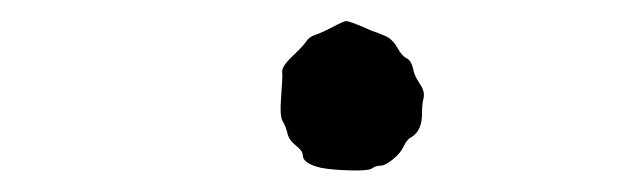

<svg xmlns="http://www.w3.org/2000/svg" viewBox="-20 -162 587 182"><path d="M308 -142Q312 -142 332 -133Q338 -131 345 -128Q352 -125 356.5 -117Q361 -109 365 -107Q370 -105 372 -95Q373 -90 378 -82.5Q383 -75 381.5 -69Q380 -63 380 -54Q380 -38 370 -32Q366 -30 363 -24Q360 -17 352.5 -11Q345 -5 341 -5Q336 -5 332 -2Q328 0 311 -0.5Q294 -1 284 -3Q267 -7 267 -15Q267 -19 260.5 -24Q254 -29 252.5 -35.5Q251 -42 248 -47Q245 -52 246.5 -70.5Q248 -89 247.5 -94Q247 -99 257.5 -109Q268 -119 270.5 -123Q273 -127 279 -129Q285 -131 295.5 -136.5Q306 -142 308 -142Z"/></svg>

Font: TT2020 Style D
Style: Italic
Weight: 400
Italic angle: -15°
Version: Version 0.2.000